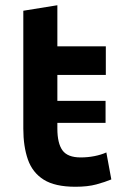

<svg xmlns="http://www.w3.org/2000/svg" viewBox="-20 -701 471 733"><path d="M268 12Q190 12 147 -15Q104 -42 86.5 -92Q69 -142 69 -210V-660L199 -681V-524H384V-415H199V-316H383V-232H199V-210Q199 -154 218.5 -127Q238 -100 288 -100Q315 -100 340.5 -105Q366 -110 386 -119L405 -16Q381 -6 348 3Q315 12 268 12Z"/></svg>

Font: Ubuntu Sans
Style: Bold
Weight: 700
Designer: Dalton Maag Ltd
Foundry: Dalton Maag Ltd
Version: Version 1.006; ttfautohint (v1.8.4.7-5d5b)